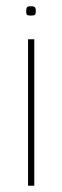

<svg xmlns="http://www.w3.org/2000/svg" viewBox="-20 -596 200 616"><path d="M70 0V-470H90V0ZM79 -546Q69 -546 66.5 -548.5Q64 -551 64 -560Q64 -569 66.5 -572.5Q69 -576 79 -576Q89 -576 92 -572.5Q95 -569 95 -560Q95 -551 92 -548.5Q89 -546 79 -546Z"/></svg>

Font: Smooch Sans Thin Thin
Style: Regular
Weight: 250
Version: Version 1.010